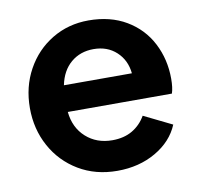

<svg xmlns="http://www.w3.org/2000/svg" viewBox="-68 -628 748 712"><g transform="rotate(-10 306.0 -272.0)"><path d="M39 -273Q39 -353 74.5 -417.5Q110 -482 171.5 -519Q233 -556 309 -556Q391 -556 451 -520.5Q511 -485 542.5 -424Q574 -363 574 -290Q574 -256 567 -235H175Q181 -175 221 -139Q261 -103 320 -103Q364 -103 395.5 -121.5Q427 -140 446 -173L552 -121Q527 -61 464 -24.5Q401 12 319 12Q237 12 173.5 -26Q110 -64 74.5 -129Q39 -194 39 -273ZM434 -335Q429 -385 395 -416.5Q361 -448 309 -448Q259 -448 224 -418.5Q189 -389 178 -335Z"/></g></svg>

Font: Evergrow Sans
Style: Bold
Weight: 700
Foundry: 10Web
Version: Version 1.000